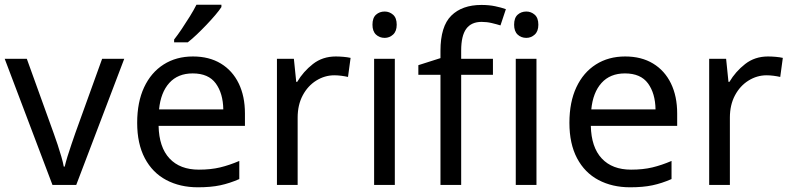

<svg xmlns="http://www.w3.org/2000/svg" viewBox="-20 -786 3362 816"><path d="M203 0 0 -536H94L208 -220Q216 -198 225 -171Q234 -144 241 -119.5Q248 -95 251 -78H255Q259 -95 266.5 -120Q274 -145 283.5 -172Q293 -199 300 -220L414 -536H508L304 0Z M800 -546Q869 -546 918.5 -516Q968 -486 994.5 -431.5Q1021 -377 1021 -304V-251H654Q656 -160 700.5 -112.5Q745 -65 825 -65Q876 -65 915.5 -74.5Q955 -84 997 -102V-25Q956 -7 916 1.5Q876 10 821 10Q745 10 686.5 -21Q628 -52 595.5 -113.5Q563 -175 563 -264Q563 -352 592.5 -415Q622 -478 675.5 -512Q729 -546 800 -546ZM799 -474Q736 -474 699.5 -433.5Q663 -393 656 -321H929Q928 -389 897 -431.5Q866 -474 799 -474ZM921 -766V-756Q912 -742 895 -722Q878 -702 857.5 -680.5Q837 -659 816.5 -639.5Q796 -620 778 -606H720V-618Q735 -637 752.5 -663Q770 -689 787 -716.5Q804 -744 815 -766Z M1407 -546Q1422 -546 1439.5 -544.5Q1457 -543 1470 -540L1459 -459Q1446 -462 1430.5 -464Q1415 -466 1401 -466Q1360 -466 1324 -443.5Q1288 -421 1266.5 -380.5Q1245 -340 1245 -286V0H1157V-536H1229L1239 -438H1243Q1269 -482 1310 -514Q1351 -546 1407 -546Z M1658 -536V0H1570V-536ZM1615 -737Q1635 -737 1650.5 -723.5Q1666 -710 1666 -681Q1666 -653 1650.5 -639Q1635 -625 1615 -625Q1593 -625 1578 -639Q1563 -653 1563 -681Q1563 -710 1578 -723.5Q1593 -737 1615 -737Z M2075 -468H1940V0H1852V-468H1758V-509L1852 -539V-570Q1852 -674 1898 -719.5Q1944 -765 2026 -765Q2058 -765 2084.5 -759.5Q2111 -754 2130 -747L2107 -678Q2091 -683 2070 -688Q2049 -693 2027 -693Q1983 -693 1961.5 -663.5Q1940 -634 1940 -571V-536H2075Z M2260 -536V0H2172V-536ZM2217 -737Q2237 -737 2252.5 -723.5Q2268 -710 2268 -681Q2268 -653 2252.5 -639Q2237 -625 2217 -625Q2195 -625 2180 -639Q2165 -653 2165 -681Q2165 -710 2180 -723.5Q2195 -737 2217 -737Z M2637 -546Q2706 -546 2755.5 -516Q2805 -486 2831.5 -431.5Q2858 -377 2858 -304V-251H2491Q2493 -160 2537.5 -112.5Q2582 -65 2662 -65Q2713 -65 2752.5 -74.5Q2792 -84 2834 -102V-25Q2793 -7 2753 1.5Q2713 10 2658 10Q2582 10 2523.5 -21Q2465 -52 2432.5 -113.5Q2400 -175 2400 -264Q2400 -352 2429.5 -415Q2459 -478 2512.5 -512Q2566 -546 2637 -546ZM2636 -474Q2573 -474 2536.5 -433.5Q2500 -393 2493 -321H2766Q2765 -389 2734 -431.5Q2703 -474 2636 -474Z M3244 -546Q3259 -546 3276.5 -544.5Q3294 -543 3307 -540L3296 -459Q3283 -462 3267.5 -464Q3252 -466 3238 -466Q3197 -466 3161 -443.5Q3125 -421 3103.5 -380.5Q3082 -340 3082 -286V0H2994V-536H3066L3076 -438H3080Q3106 -482 3147 -514Q3188 -546 3244 -546Z"/></svg>

Font: Noto Sans Cherokee
Style: Regular
Weight: 400
Designer: Monotype Design Team
Foundry: Monotype Imaging Inc.
Version: Version 2.001